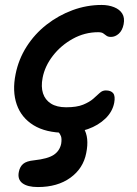

<svg xmlns="http://www.w3.org/2000/svg" viewBox="-20 -527 554 775"><path d="M244 9Q165 9 115.5 -21.5Q66 -52 47.5 -105.5Q29 -159 43 -228Q55 -288 87.5 -339Q120 -390 168 -427.5Q216 -465 273 -486Q330 -507 390 -507Q418 -507 440.5 -498Q463 -489 473.5 -472Q484 -455 479 -429Q474 -404 459.5 -391Q445 -378 428 -378Q416 -378 409.5 -383Q403 -388 396.5 -392.5Q390 -397 376 -397Q322 -397 274 -370.5Q226 -344 193.5 -302Q161 -260 152 -213Q145 -177 153.5 -150.5Q162 -124 185.5 -109Q209 -94 247 -94Q290 -94 315.5 -104.5Q341 -115 356 -128Q371 -141 382 -151.5Q393 -162 407 -162Q428 -162 437 -150.5Q446 -139 441 -112Q434 -76 405.5 -48.5Q377 -21 335 -6Q293 9 244 9ZM133 228Q91 228 70.5 212.5Q50 197 56 167Q60 146 73.5 134.5Q87 123 118 120Q173 114 197 98Q221 82 227 53Q230 33 226 22.5Q222 12 215.5 6.5Q209 1 204 -5Q199 -11 201 -21Q202 -32 213.5 -40Q225 -48 246 -48Q294 -48 317.5 -10Q341 28 328 91Q316 153 264 190.5Q212 228 133 228Z"/></svg>

Font: Shantell Sans Medium
Style: Italic
Weight: 500
Italic angle: -11°
Designer: Stephen Nixon, Anya Danilova, Shantell Martin
Foundry: Arrow Type
Version: Version 1.011;[c5ecc13dd]